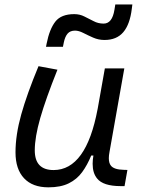

<svg xmlns="http://www.w3.org/2000/svg" viewBox="-20 -821 626 852"><path d="M194.8 10.3Q124.5 10.3 86.7 -30Q48.8 -70.3 48.8 -145Q48.8 -222.2 74.2 -313Q99.6 -403.8 150.9 -527.3L234.9 -511.7Q183.1 -382.3 158.7 -297.4Q134.3 -212.4 134.3 -153.8Q134.3 -66.4 217.8 -66.4Q362.3 -66.4 413.1 -336.9V-336.4L445.3 -517.6H531.7L465.8 -146Q462.9 -130.9 462.9 -119.1Q462.9 -97.2 472.2 -85.9Q485.8 -68.4 528.8 -67.4L545.4 -66.9L532.7 4.9H515.6Q437.5 4.9 410.6 -29.3Q391.1 -53.2 391.1 -94.2Q391.1 -111.3 394.5 -130.9H384.8Q367.7 -88.9 344.5 -57.1Q321.3 -25.4 285.4 -7.6Q249.5 10.3 194.8 10.3ZM184.1 -613.3 187 -627.9Q199.7 -691.9 225.6 -725.1Q251.5 -758.3 309.6 -758.3Q334 -758.3 354.5 -747.8Q375 -737.3 395.5 -727.1Q415.5 -716.3 439.9 -716.3Q478 -716.3 487.8 -777.3L491.7 -801.3H567.4L564.9 -782.2Q556.6 -712.9 527.1 -678.2Q497.6 -643.6 443.8 -643.6Q417 -643.6 393.3 -654.1Q369.6 -664.6 349.6 -674.8Q329.6 -685.1 313 -685.1Q291.5 -685.1 280 -671.9Q268.6 -658.7 263.2 -632.8L259.3 -613.3Z"/></svg>

Font: CaskaydiaCove NFP SemiLight
Style: Italic
Weight: 350
Italic angle: -10°
Designer: Aaron Bell
Foundry: Saja Typeworks
Version: Version 2111.001; VTT 6.35;Nerd Fonts 3.1.1